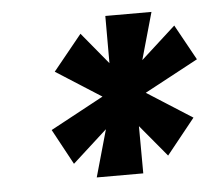

<svg xmlns="http://www.w3.org/2000/svg" viewBox="-40 -824 587 518"><g transform="rotate(-5 254.0 -565.0)"><path d="M281 -589 446 -739 499 -643 309 -541 144 -391 92 -487ZM274 -541 114 -643 192 -739 316 -589 476 -487 399 -391ZM263 -565V-781H388L327 -565L328 -349H202Z"/></g></svg>

Font: Pathway Extreme Condensed
Style: Bold Italic
Weight: 700
Width: 3
Italic angle: -8°
Version: Version 1.001;gftools[0.9.26]